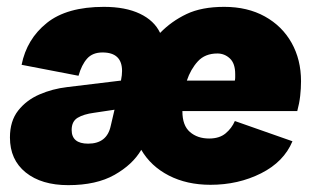

<svg xmlns="http://www.w3.org/2000/svg" viewBox="-20 -530 924 560"><path d="M179 10Q101 10 55 -27Q9 -64 9 -129Q9 -177 33 -207.5Q57 -238 95 -254.5Q133 -271 176 -276L333 -295V-296Q336 -311 336 -323Q336 -377 279 -377Q250 -377 234 -359Q218 -341 209 -309L43 -341Q58 -416 116.5 -463Q175 -510 283 -510Q346 -510 388 -490Q430 -470 447 -434Q480 -468 524 -489Q568 -510 634 -510Q702 -510 752.5 -482Q803 -454 830.5 -405Q858 -356 858 -293Q858 -272 855.5 -250Q853 -228 847 -206H512V-205Q512 -164 534 -145Q556 -126 590 -126Q620 -126 638 -141Q656 -156 665 -177L833 -118Q808 -58 741.5 -24.5Q675 9 594 9Q525 9 472.5 -18Q420 -45 392 -93Q367 -50 314 -20Q261 10 179 10ZM614 -374Q578 -374 557 -351Q536 -328 525 -295H665Q666 -300 666 -304.5Q666 -309 666 -314Q666 -345 650.5 -359.5Q635 -374 614 -374ZM189 -151Q189 -111 237 -111Q292 -111 303 -163L314 -210L254 -201Q224 -197 206.5 -186.5Q189 -176 189 -151Z"/></svg>

Font: Work Sans ExtraBold
Style: Italic
Weight: 800
Italic angle: -13°
Designer: Wei Huang
Foundry: Wei Huang
Version: Version 2.012; ttfautohint (v1.8.3)